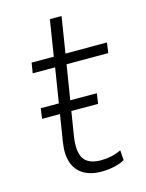

<svg xmlns="http://www.w3.org/2000/svg" viewBox="-102 -707 592 778"><g transform="rotate(-15 194.0 -317.5)"><path d="M227 8Q183 8 153 -9.5Q123 -27 110.5 -61.5Q98 -96 106 -148L154 -449H60L67 -492H160L184 -643H233L209 -492H383L377 -449H202L155 -157Q146 -93 166 -65Q186 -37 237 -37Q259 -37 280 -41.5Q301 -46 322 -56L325 -14Q306 -3 279 2.5Q252 8 227 8ZM49 -261 55 -304H290L284 -261Z"/></g></svg>

Font: Nunito Sans 7pt SemiCondensed ExtraLight
Style: Italic
Weight: 250
Width: 4
Italic angle: -9°
Designer: Vernon Adams
Foundry: Vernon Adams
Version: Version 3.101;gftools[0.9.27]